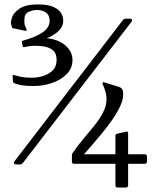

<svg xmlns="http://www.w3.org/2000/svg" viewBox="-20 -731 744 865"><path d="M54.5 10Q42.5 10 42.5 2Q42.5 -1 46.5 -6L532.5 -639Q538.5 -647 548.5 -647H563Q575 -647 575 -640Q575 -636 571 -631L84 2Q81 6 78 8Q75 10 70 10ZM642.2 -3Q642.2 7 631.2 7H557.2V103Q557.2 114 547.2 114H510Q500 114 500 103V7H314Q304 7 304 -3V-29Q304 -32 304.5 -35.5Q305 -39 307 -41Q329 -74 355.2 -104.8Q381.5 -135.5 405.5 -165.5Q429.5 -195.5 444.8 -225.2Q460 -255 460 -285Q460 -312 445 -346Q442 -351 442 -355Q442 -362.8 449 -360L515 -340Q528.8 -335.2 532 -326Q534 -322 534.5 -316Q535 -310 535 -305Q535 -281 521.2 -252Q507.5 -223 485.9 -191.8Q464.2 -160.5 440.1 -131.3Q416 -102 394.2 -77Q372.5 -52 358.5 -36H500V-119Q500 -127.2 509 -129L549.2 -138.2Q557.2 -140.2 557.2 -128.2V-36H631.2Q642.2 -36 642.2 -25ZM130.8 -343.5Q100.5 -343.5 82.8 -346.1Q65 -348.8 52.5 -353.5Q47.5 -354.5 43.5 -356.6Q39.5 -358.8 38.5 -362.8L36.8 -388Q35.8 -391.2 38.1 -392.6Q40.5 -394 43.8 -393Q57.5 -388.5 76 -384.6Q94.5 -380.8 124.8 -380.8Q147.8 -380.8 173.5 -388.4Q199.2 -396 217.1 -413.5Q235 -431 235 -461.8Q235 -488 221.5 -501.4Q208 -514.8 186.8 -519.8Q165.5 -524.8 140.5 -524.8Q119.8 -524.8 106.2 -522Q92.8 -519.2 88.8 -518.5Q83.8 -517.8 82.5 -521.8L78.5 -542.5Q78.2 -545.2 79.6 -546.4Q81 -547.5 83.2 -548Q138 -562.5 170.8 -584.4Q203.5 -606.2 203.5 -637Q203.5 -662.8 187.2 -674.4Q171 -686 146.8 -686Q128 -686 109.4 -677.6Q90.8 -669.2 90 -645.5Q88.5 -621 94.6 -609.9Q100.8 -598.8 100.8 -595.2Q100.8 -591.5 91.8 -592.5L43.5 -602.8Q39.5 -603 37.5 -604.1Q35.5 -605.2 34 -608.8Q31.8 -613.8 29.8 -622.6Q27.8 -631.5 32.2 -645.8Q38.2 -672 67.2 -691.6Q96.2 -711.2 150 -711.2Q206.5 -711.2 235.6 -691.6Q264.8 -672 264.8 -636.8Q264.8 -615.8 250.1 -598.2Q235.5 -580.8 209.4 -567.2Q183.2 -553.8 148.2 -546.2L155.5 -558.2Q185.8 -561.5 213.2 -555.5Q240.8 -549.5 261.8 -535.9Q282.8 -522.2 294.6 -503.1Q306.5 -484 306.5 -460.5Q306.5 -423.5 280.9 -397.4Q255.2 -371.2 215 -357.4Q174.8 -343.5 130.8 -343.5Z"/></svg>

Font: Young Serif Light
Style: Regular
Weight: 300
Designer: Bastien Sozeau
Foundry: NBR — Bastien Sozeau
Version: Version 5.001